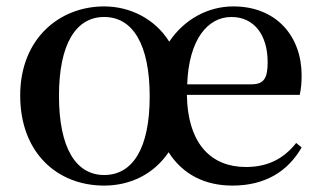

<svg xmlns="http://www.w3.org/2000/svg" viewBox="-20 -563 1003 599"><path d="M305 -17C217 -17 164 -101 164 -264C164 -426 217 -510 305 -510C394 -510 447 -425 447 -262C447 -100 394 -17 305 -17ZM305 16C387 16 460 -20 506 -88C550 -19 619 16 705 16C807 16 878 -28 921 -103L904 -117C866 -69 817 -42 747 -42C642 -42 566 -110 563 -267H915C919 -284 921 -303 921 -328C921 -449 843 -543 708 -543C629 -543 555 -503 508 -433C463 -505 385 -543 305 -543C166 -543 43 -443 43 -265C43 -87 158 16 305 16ZM564 -300C569 -440 628 -510 702 -510C772 -510 815 -455 815 -369C815 -320 804 -300 765 -300Z"/></svg>

Font: Noto Serif CJK HK SemiBold
Style: Regular
Weight: 600
Designer: Ryoko NISHIZUKA 西塚涼子 (kana & ideographs); Frank Grießhammer (Latin, Greek & Cyrillic); Wenlong ZHANG 张文龙 (bopomofo); San
Foundry: Adobe
Version: Version 2.001;hotconv 1.1.0;makeotfexe 2.6.0